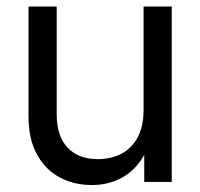

<svg xmlns="http://www.w3.org/2000/svg" viewBox="-20 -542 597 572"><path d="M253.4 9.3Q201.2 9.3 158.2 -13.4Q115.2 -36.1 90.1 -82Q64.9 -127.9 64.9 -196.3V-522.5H148.9V-202.1Q148.9 -136.2 181.4 -102.1Q213.9 -67.9 271.5 -67.9Q309.6 -67.9 340.3 -83.3Q371.1 -98.6 389.4 -131.6Q407.7 -164.6 407.7 -214.8V-522.5H491.7V0H409.7V-126.5H430.7Q405.3 -55.7 359.9 -23.2Q314.5 9.3 253.4 9.3Z"/></svg>

Font: Inter 28pt
Style: Regular
Weight: 400
Designer: Rasmus Andersson
Foundry: rsms
Version: Version 4.001;git-66647c0bb